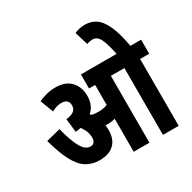

<svg xmlns="http://www.w3.org/2000/svg" viewBox="-191 -1087 1279 1279"><g transform="rotate(-30 448.0 -448.0)"><path d="M408 -209Q408 -139 369 -101.5Q330 -64 257 -64Q200 -64 156.5 -91Q113 -118 79.5 -181Q46 -244 17 -350L127 -378Q153 -275 182 -224.5Q211 -174 248 -174Q268 -174 278 -186.5Q288 -199 288 -219Q288 -248 278 -271.5Q268 -295 253 -315Q233 -310 212 -308L200 -412Q279 -420 279 -472Q279 -523 224 -523Q208 -523 188.5 -517.5Q169 -512 149 -501L111 -602Q143 -616 173.5 -624Q204 -632 244 -632Q318 -632 358.5 -589Q399 -546 399 -478Q399 -440 386.5 -411.5Q374 -383 351 -363Q356 -358 360 -353Q383 -348 408 -348Q428 -348 445 -350.5Q462 -353 480 -360V-514H433V-622H896V-514H826V0H705V-514H601V0H480V-254Q465 -249 449.5 -247.5Q434 -246 419 -246Q412 -246 405 -246Q408 -228 408 -209ZM709 -615Q690 -707 670.5 -746Q651 -785 617 -785Q592 -785 571 -776L540 -879Q579 -896 621 -896Q665 -896 701.5 -873Q738 -850 766.5 -789.5Q795 -729 815 -615Z"/></g></svg>

Font: Noto Sans Devanagari UI ExtraCondensed
Style: Bold
Weight: 700
Width: 2
Designer: Jelle Bosma - Monotype Design Team
Foundry: Monotype Imaging Inc.
Version: Version 2.004